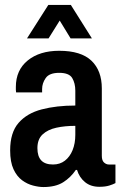

<svg xmlns="http://www.w3.org/2000/svg" viewBox="-20 -743 496 775"><path d="M155 12Q137 12 113.5 6Q90 0 69 -15.5Q48 -31 34.5 -60Q21 -89 21 -136Q21 -208 55 -247Q89 -286 148.5 -301.5Q208 -317 284 -317V-377Q284 -407 271.5 -428Q259 -449 219 -449Q179 -449 164.5 -428Q150 -407 150 -384V-370H45Q44 -375 44 -380Q44 -385 44 -392Q44 -460 92 -499Q140 -538 219 -538Q307 -538 349 -498Q391 -458 391 -386V-114Q391 -95 400 -87Q409 -79 419 -79H446V-4Q437 1 421 6Q405 11 381 11Q346 11 323 -8Q300 -27 291 -57H286Q265 -26 234.5 -7Q204 12 155 12ZM194 -79Q222 -79 242 -94.5Q262 -110 273 -137Q284 -164 284 -199V-235Q242 -235 207.5 -227.5Q173 -220 152 -200.5Q131 -181 131 -145Q131 -112 146.5 -95.5Q162 -79 194 -79ZM89 -588 175 -723H266L351 -588H265L221 -660L176 -588Z"/></svg>

Font: Archivo Narrow SemiBold
Style: Regular
Weight: 600
Designer: Hector Gatti
Foundry: Omnibus-Type
Version: Version 3.002